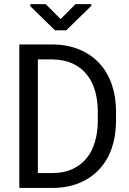

<svg xmlns="http://www.w3.org/2000/svg" viewBox="-20 -931 640 951"><path d="M75.7 0V-710.9H240.2Q314.5 -710 372.8 -685.8Q431.2 -661.6 471.4 -618.4Q511.7 -575.2 533 -514.9Q554.2 -454.6 554.7 -381.3V-329.1Q554.2 -255.9 533 -195.6Q511.7 -135.3 471.4 -92Q431.2 -48.8 372.8 -24.7Q314.5 -0.5 240.2 0ZM167.5 -636.7V-73.7H240.2Q297.9 -74.2 339.8 -94Q381.8 -113.8 409.4 -147.9Q437 -182.1 450.4 -228.5Q463.9 -274.9 464.4 -329.1V-382.3Q463.9 -436.5 450.2 -482.7Q436.5 -528.8 409.2 -562.7Q381.8 -596.7 339.8 -616.2Q297.9 -635.7 240.2 -636.7ZM280.3 -836.4 354 -910.6H432.1V-901.9L308.1 -780.8H252.4L129.9 -900.4V-910.6H206.5Z"/></svg>

Font: Roboto Mono
Style: Regular
Weight: 400
Designer: Google
Version: Version 2.000985; 2015; ttfautohint (v1.3)